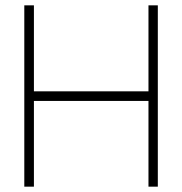

<svg xmlns="http://www.w3.org/2000/svg" viewBox="-20 -699 682 719"><path d="M71 -679V0H107V-321H536V0H571V-679H536V-357H107V-679Z"/></svg>

Font: Rawengulk
Style: Regular
Weight: 400
Version: Version 0.9